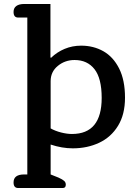

<svg xmlns="http://www.w3.org/2000/svg" viewBox="-20 -730 680 963"><path d="M48 185Q48 145 101 145H117V-642H71Q48 -642 48 -670Q48 -690 62 -700Q76 -710 101 -710H233V-442L236 -440Q266 -469 304.5 -485Q343 -501 387 -501Q449 -501 498.5 -473Q548 -445 577.5 -386.5Q607 -328 607 -240Q607 -156 572 -99Q537 -42 477.5 -14Q418 14 345 14Q291 14 234 -5V145L274 161Q294 170 302 177.5Q310 185 310 196Q310 213 295 213H71Q48 213 48 185ZM490 -239Q490 -337 454 -383Q418 -429 354 -429Q306 -429 270 -399.5Q234 -370 234 -323V-86Q257 -73 286.5 -65.5Q316 -58 341 -58Q490 -58 490 -239Z"/></svg>

Font: Maitree SemiBold
Style: Regular
Weight: 600
Designer: CadsonDemak Team
Foundry: CadsonDemak
Version: Version 1.001